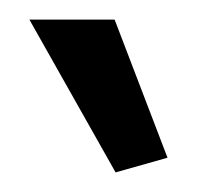

<svg xmlns="http://www.w3.org/2000/svg" viewBox="-20 -765 201 196"><path d="M97 -745H10L98 -589L151 -604Z"/></svg>

Font: Catamaran
Style: Regular
Weight: 400
Designer: Pria Ravichandran
Version: Version 1.000;PS 001.000;hotconv 1.0.70;makeotf.lib2.5.58329